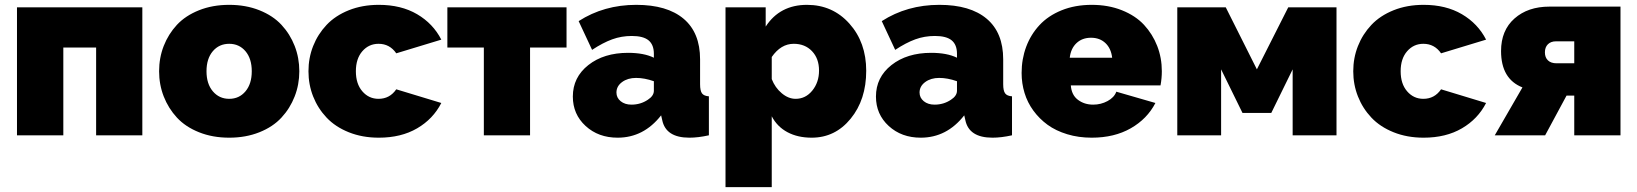

<svg xmlns="http://www.w3.org/2000/svg" viewBox="-20 -556 6729 789"><path d="M49.8 0V-525.9H564.9V0H375V-360.8H240.2V0Z M633.8 -263.2Q633.8 -318.4 652.8 -367.2Q671.9 -416 707 -453.9Q742.2 -491.7 797.9 -513.9Q853.5 -536.1 921.9 -536.1Q990.2 -536.1 1045.9 -513.9Q1101.6 -491.7 1136.7 -453.9Q1171.9 -416 1190.9 -367.2Q1210 -318.4 1210 -263.2Q1210 -208.5 1190.9 -159.7Q1171.9 -110.8 1136.7 -72.8Q1101.6 -34.7 1045.9 -12.5Q990.2 9.8 921.9 9.8Q853.5 9.8 797.9 -12.5Q742.2 -34.7 707 -72.8Q671.9 -110.8 652.8 -159.7Q633.8 -208.5 633.8 -263.2ZM921.9 -376Q880.4 -376 854.5 -345.5Q828.6 -314.9 828.6 -263.2Q828.6 -211.4 854.7 -180.7Q880.9 -149.9 921.9 -149.9Q962.9 -149.9 988.8 -180.7Q1014.6 -211.4 1014.6 -263.2Q1014.6 -314.9 988.8 -345.5Q962.9 -376 921.9 -376Z M1536.6 9.8Q1468.8 9.8 1413.3 -12.5Q1357.9 -34.7 1322 -72.8Q1286.1 -110.8 1266.8 -159.7Q1247.6 -208.5 1247.6 -263.2Q1247.6 -317.9 1266.8 -366.7Q1286.1 -415.5 1322 -453.6Q1357.9 -491.7 1413.3 -513.9Q1468.8 -536.1 1536.6 -536.1Q1628.4 -536.1 1694.1 -497.6Q1759.8 -459 1793.5 -393.1L1608.4 -336.9Q1581.5 -376 1535.6 -376Q1495.6 -376 1469 -345.5Q1442.4 -314.9 1442.4 -263.2Q1442.4 -211.4 1469 -180.7Q1495.6 -149.9 1535.6 -149.9Q1581.5 -149.9 1608.4 -189L1793.5 -132.8Q1759.8 -66.9 1694.1 -28.6Q1628.4 9.8 1536.6 9.8Z M1968.3 0V-360.8H1818.4V-525.9H2308.1V-360.8H2158.2V0Z M2334 -159.2Q2334 -238.3 2397.7 -288.6Q2461.4 -338.9 2561 -338.9Q2626 -338.9 2667 -318.8V-335Q2667 -372.1 2645.3 -390.1Q2623.5 -408.2 2576.2 -408.2Q2533.7 -408.2 2495.6 -394.3Q2457.5 -380.4 2413.1 -351.1L2357.9 -469.2Q2461.9 -536.1 2594.7 -536.1Q2721.2 -536.1 2789.1 -479Q2856.9 -421.9 2856.9 -312V-210Q2856.9 -183.1 2864.7 -172.4Q2872.6 -161.6 2893.1 -160.2V0Q2849.1 9.8 2813 9.8Q2715.8 9.8 2701.2 -63L2696.8 -82Q2625 9.8 2518.1 9.8Q2439 9.8 2386.5 -38.3Q2334 -86.4 2334 -159.2ZM2642.1 -146Q2667 -162.1 2667 -183.1V-222.2Q2628.4 -235.8 2593.8 -235.8Q2559.6 -235.8 2536.4 -218.8Q2513.2 -201.7 2513.2 -175.8Q2513.2 -154.3 2530.5 -140.1Q2547.9 -126 2574.7 -126Q2612.3 -126 2642.1 -146Z M3151.4 -78.1V212.9H2961.4V-525.9H3126.5V-446.8Q3184.6 -536.1 3296.4 -536.1Q3401.4 -536.1 3470.5 -459Q3539.6 -381.8 3539.6 -265.1Q3539.6 -146.5 3475.8 -68.4Q3412.1 9.8 3315.4 9.8Q3258.3 9.8 3216.1 -12.7Q3173.8 -35.2 3151.4 -78.1ZM3345.7 -266.1Q3345.7 -315.4 3316.9 -345.7Q3288.1 -376 3241.7 -376Q3189 -376 3151.4 -321.8V-231Q3165 -195.8 3192.4 -172.9Q3219.7 -149.9 3249.5 -149.9Q3290.5 -149.9 3318.1 -183.8Q3345.7 -217.8 3345.7 -266.1Z M3579.6 -159.2Q3579.6 -238.3 3643.3 -288.6Q3707 -338.9 3806.6 -338.9Q3871.6 -338.9 3912.6 -318.8V-335Q3912.6 -372.1 3890.9 -390.1Q3869.1 -408.2 3821.8 -408.2Q3779.3 -408.2 3741.2 -394.3Q3703.1 -380.4 3658.7 -351.1L3603.5 -469.2Q3707.5 -536.1 3840.3 -536.1Q3966.8 -536.1 4034.7 -479Q4102.5 -421.9 4102.5 -312V-210Q4102.5 -183.1 4110.4 -172.4Q4118.2 -161.6 4138.7 -160.2V0Q4094.7 9.8 4058.6 9.8Q3961.4 9.8 3946.8 -63L3942.4 -82Q3870.6 9.8 3763.7 9.8Q3684.6 9.8 3632.1 -38.3Q3579.6 -86.4 3579.6 -159.2ZM3887.7 -146Q3912.6 -162.1 3912.6 -183.1V-222.2Q3874 -235.8 3839.4 -235.8Q3805.2 -235.8 3782 -218.8Q3758.8 -201.7 3758.8 -175.8Q3758.8 -154.3 3776.1 -140.1Q3793.5 -126 3820.3 -126Q3857.9 -126 3887.7 -146Z M4466.3 9.8Q4412.1 9.8 4365.5 -4.4Q4318.8 -18.6 4284.9 -43.2Q4251 -67.9 4226.6 -101.3Q4202.1 -134.8 4190.2 -174.1Q4178.2 -213.4 4178.2 -255.9Q4178.2 -313.5 4197 -363.8Q4215.8 -414.1 4251.5 -452.6Q4287.1 -491.2 4342.5 -513.7Q4397.9 -536.1 4466.3 -536.1Q4534.7 -536.1 4590.3 -513.9Q4646 -491.7 4681.2 -453.9Q4716.3 -416 4735.4 -367.2Q4754.4 -318.4 4754.4 -263.2Q4754.4 -234.4 4749 -205.1H4380.4Q4383.3 -165.5 4409.7 -145.8Q4436 -126 4472.2 -126Q4503.9 -126 4531.2 -140.6Q4558.6 -155.3 4567.4 -179.2L4728 -132.8Q4694.3 -67.4 4626.7 -28.8Q4559.1 9.8 4466.3 9.8ZM4376 -318.8H4550.3Q4545.9 -356.9 4522.7 -378.9Q4499.5 -400.9 4463.4 -400.9Q4427.2 -400.9 4403.8 -378.9Q4380.4 -356.9 4376 -318.8Z M4817.9 0V-525.9H5017.1L5145 -271L5273.9 -525.9H5472.2V0H5292V-271L5204.1 -91.8H5085.9L4998 -271V0Z M5830.1 9.8Q5762.2 9.8 5706.8 -12.5Q5651.4 -34.7 5615.5 -72.8Q5579.6 -110.8 5560.3 -159.7Q5541 -208.5 5541 -263.2Q5541 -317.9 5560.3 -366.7Q5579.6 -415.5 5615.5 -453.6Q5651.4 -491.7 5706.8 -513.9Q5762.2 -536.1 5830.1 -536.1Q5921.9 -536.1 5987.5 -497.6Q6053.2 -459 6086.9 -393.1L5901.9 -336.9Q5875 -376 5829.1 -376Q5789.1 -376 5762.5 -345.5Q5735.8 -314.9 5735.8 -263.2Q5735.8 -211.4 5762.5 -180.7Q5789.1 -149.9 5829.1 -149.9Q5875 -149.9 5901.9 -189L6086.9 -132.8Q6053.2 -66.9 5987.5 -28.6Q5921.9 9.8 5830.1 9.8Z M6122.6 0 6236.3 -196.8Q6148.4 -231.4 6148.4 -346.2Q6148.4 -431.2 6203.6 -480Q6258.8 -528.8 6347.2 -528.8H6639.2V0H6449.2V-163.1H6417.5L6329.6 0ZM6376.5 -295.9H6449.2V-386.2H6374.5Q6353 -386.2 6340.8 -374Q6328.6 -361.8 6328.6 -340.8Q6328.6 -319.8 6341.1 -307.9Q6353.5 -295.9 6376.5 -295.9Z"/></svg>

Font: Rawline Black
Style: Regular
Weight: 900
Designer: Matt McInerney, Pablo Impallari, Rodrigo Fuenzalida
Foundry: Matt McInerney, Pablo Impallari, Rodrigo Fuenzalida
Version: Version 4.020;PS 004.020;hotconv 1.0.88;makeotf.lib2.5.64775